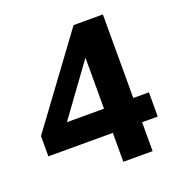

<svg xmlns="http://www.w3.org/2000/svg" viewBox="-126 -812 881 924"><g transform="rotate(-20 314.0 -350.0)"><path d="M350 -148H20V-252L350 -700H500V-272H580V-148H500V0H350ZM350 -272V-533L160 -272Z"/></g></svg>

Font: Golos Text DemiBold
Style: Regular
Weight: 600
Designer: A.Korolkova, Vitaly Kuzmin
Foundry: ParaType Ltd
Version: Version 2.002